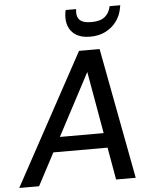

<svg xmlns="http://www.w3.org/2000/svg" viewBox="-78 -973 816 1023"><g transform="rotate(-5 330.5 -461.5)"><path d="M-17 0 364 -700H474L606 0H501L398 -584L89 0ZM117 -173 157 -252H512L525 -173ZM430 -770Q384 -770 355 -788Q326 -806 314.5 -837.5Q303 -869 309 -908L312 -923H368Q362 -887 379 -867Q396 -847 444 -847Q491 -847 515.5 -867Q540 -887 547 -923H604L601 -907Q594 -868 571 -837Q548 -806 512.5 -788Q477 -770 430 -770Z"/></g></svg>

Font: DM Sans Medium
Style: Italic
Weight: 500
Italic angle: -10°
Designer: Colophon Foundry, Jonny Pinhorn
Foundry: Colophon Foundry
Version: Version 4.004;gftools[0.9.30]